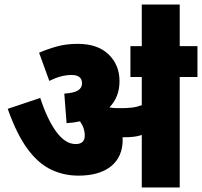

<svg xmlns="http://www.w3.org/2000/svg" viewBox="-20 -825 889 845"><path d="M520 -211Q520 -135 469 -93.5Q418 -52 325 -52Q261 -52 205 -78.5Q149 -105 101.5 -169Q54 -233 14 -346L157 -394Q189 -297 228.5 -244Q268 -191 313 -191Q353 -191 353 -228Q353 -262 332 -291Q305 -285 273 -283L263 -413Q307 -416 324 -427.5Q341 -439 341 -458Q341 -495 295 -495Q249 -495 197 -469L152 -593Q189 -609 230 -620.5Q271 -632 322 -632Q410 -632 458 -585.5Q506 -539 506 -468Q506 -398 462 -353L463 -352Q474 -350 487 -349.5Q500 -349 515 -349Q539 -349 560.5 -351.5Q582 -354 604 -362V-486H554V-622H849V-486H771V0H604V-231Q586 -225 567.5 -223Q549 -221 530 -221Q525 -221 519 -221Q520 -216 520 -211ZM604 -617V-805H771V-617Z"/></svg>

Font: Noto Sans SemiCondensed Black
Style: Regular
Weight: 900
Width: 4
Designer: Monotype Design Team
Foundry: Monotype Imaging Inc.
Version: Version 2.013; ttfautohint (v1.8.4.7-5d5b)